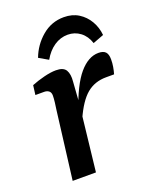

<svg xmlns="http://www.w3.org/2000/svg" viewBox="-119 -676 593 744"><g transform="rotate(-20 177.5 -304.0)"><path d="M51 0 86 -280Q88 -292 90 -309Q92 -326 92 -337Q92 -350 84.5 -356Q77 -362 65 -362H29L34 -401Q59 -411 87 -418Q115 -425 136 -425Q167 -425 177 -408Q187 -391 184 -361L178 -276L147 0ZM164 -246Q197 -344 234.5 -388Q272 -432 314 -432Q334 -432 343 -422.5Q352 -413 352 -392Q352 -376 349.5 -361.5Q347 -347 343 -333H310Q263 -333 230 -305.5Q197 -278 168 -213ZM126 -472 88 -494Q106 -542 145 -575Q184 -608 235 -608Q270 -608 295.5 -592Q321 -576 336.5 -549.5Q352 -523 355 -491L310 -474Q300 -505 277.5 -522Q255 -539 226 -539Q196 -539 170 -521.5Q144 -504 126 -472Z"/></g></svg>

Font: Rasa Medium
Style: Italic
Weight: 500
Italic angle: -7.10001°
Designer: Anna Giedrys (Yrsa+Rasa design), David Brezina (Yrsa art-direction, Rasa art-direction, design)
Foundry: Rosetta Type Foundry
Version: Version 2.004